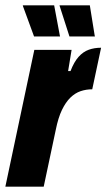

<svg xmlns="http://www.w3.org/2000/svg" viewBox="-38 -696 397 716"><path d="M-18 0 90 -510H229L216 -431H225Q238 -465 255 -484Q272 -503 293 -510.5Q314 -518 339 -518L306 -363Q283 -363 262.5 -356Q242 -349 224.5 -332Q207 -315 193 -286Q179 -257 170 -212L125 0ZM89 -560 48 -672 47 -676H164L185 -564L186 -560ZM221 -560 185 -672 184 -676H297L315 -564L316 -560Z"/></svg>

Font: Saira Condensed Black
Style: Italic
Weight: 900
Width: 3
Italic angle: -12°
Designer: Hector Gatti with collaboration of the Omnibus-Type team
Foundry: Omnibus-Type
Version: Version 1.101